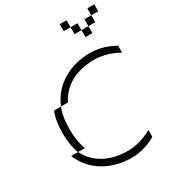

<svg xmlns="http://www.w3.org/2000/svg" viewBox="-221 -1076 1093 1202"><g transform="rotate(-30 325.0 -475.0)"><path d="M150 -500H100C100 -500 75 -450 75 -350C75 -250 100 -200 100 -200H50C100 -75 225 0 375 0C475 0 550 -50 550 -50V-100C550 -100 475 -50 375 -50C250 -50 150 -100 100 -200H150C150 -200 125 -250 125 -350C125 -450 150 -500 150 -500ZM150 -500H200C250 -600 350 -650 475 -650C575 -650 650 -600 650 -600V-650C650 -650 575 -700 475 -700C325 -700 200 -625 150 -500ZM400 -900H450V-950H400ZM450 -850H500V-900H450ZM500 -800H550V-850H500ZM550 -850H600V-900H550ZM600 -900H650V-950H600Z"/></g></svg>

Font: LS-VG5000 Light Shifted
Style: Regular
Weight: 400
Designer: Justin Bihan, 2021
Foundry: Justin Bihan, 2021
Version: Version 1.000;Glyphs 3.1.2 (3151)